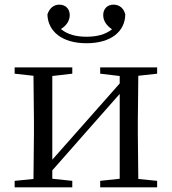

<svg xmlns="http://www.w3.org/2000/svg" viewBox="-20 -806 741 826"><path d="M352 -620C457 -620 518 -670 519 -744C512 -771 494 -786 468 -786C443 -786 424 -769 424 -741C424 -717 438 -696 462 -680C433 -657 396 -648 352 -648C309 -648 271 -657 242 -681C266 -696 280 -717 280 -741C280 -769 261 -786 235 -786C211 -786 193 -771 184 -744C186 -671 247 -620 352 -620ZM411 -489 495 -479V-447L335 -266L205 -119V-479L291 -489V-516H43V-489L124 -480L126 -288V-229L124 -36L43 -28V0H291V-28L205 -37V-73L360 -249L495 -402V-37L411 -28V0H656V-28L575 -36L573 -229V-288L575 -480L656 -489V-516H411Z"/></svg>

Font: Source Han Serif CN
Style: Regular
Weight: 400
Designer: Ryoko NISHIZUKA 西塚涼子 (kana & ideographs); Frank Grießhammer (Latin, Greek & Cyrillic); Wenlong ZHANG 张文龙 (bopomofo); San
Foundry: Adobe
Version: Version 2.003;hotconv 1.1.1;makeotfexe 2.6.0